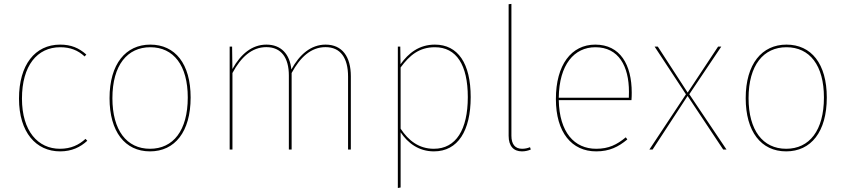

<svg xmlns="http://www.w3.org/2000/svg" viewBox="-20 -753 4260 967"><path d="M282.9 -528.3C156 -528.3 75.7 -426 75.7 -256.4C75.7 -86.4 161.6 9.4 282.6 9.4C341.9 9.4 384.9 -12.1 419.6 -44L410.7 -53.6C377.7 -23.4 337.7 -3.7 281.7 -3.7C171.6 -3.7 90.6 -92.3 90.6 -256.4C90.6 -422.4 167.4 -515.1 283.3 -515.1C334.3 -515.1 372.6 -499.6 406.3 -468.7L414.7 -478.3C377.1 -512.1 337.1 -528.3 282.9 -528.3Z M737 -528.3C613.4 -528.3 531.7 -431 531.7 -258.4C531.7 -91 608.8 9.4 735.4 9.4C860.6 9.4 940.1 -89 940.1 -262C940.1 -432 862 -528.3 737 -528.3ZM737 -515.1C854.1 -515.1 925.7 -423.7 925.7 -262C925.7 -95.6 852.3 -3.7 735.4 -3.7C617.6 -3.7 546.1 -97.6 546.1 -258.4C546.1 -425.3 621.7 -515.1 737 -515.1Z M1619.9 -528.3C1546.6 -528.3 1489.2 -479.5 1447.4 -403.1C1439.5 -480.5 1396 -528.3 1321.7 -528.3C1249.2 -528.3 1192.2 -480.5 1150.5 -405.3L1149 -518.3H1136.7V0H1150.7V-385.3C1193.1 -464.4 1248.1 -515.6 1321.3 -515.6C1397.6 -515.6 1434.8 -461 1434.8 -372.8V0H1448.8V-385.3C1491.3 -464.4 1546.3 -515.6 1619.4 -515.6C1695.3 -515.6 1733 -461 1733 -367.1V0H1747V-368.8C1747 -467.1 1704 -528.3 1619.8 -528.3Z M2170.3 -528.3C2091.3 -528.3 2037.7 -486.1 1997.2 -429.4L1996 -518.3H1983.7V193.9L1997.7 191.3V-86.9C2033.6 -32.7 2088.8 9.4 2165.4 9.4C2286.4 9.4 2350.6 -94.6 2350.6 -264C2350.6 -433.1 2286.9 -528.3 2170.3 -528.3ZM2165 -3.7C2090.6 -3.7 2037.3 -44.6 1997.7 -105V-413.2C2042.8 -474.5 2091.4 -515.1 2170.3 -515.1C2278.7 -515.1 2336.1 -426 2336.1 -264C2336.1 -100.4 2276.8 -3.7 2165 -3.7Z M2608.9 9.4C2625.1 9.4 2640.9 5.6 2653.3 0.1L2649.4 -11.7C2637.4 -6.7 2623.8 -3.7 2609.3 -3.7C2573.3 -3.7 2555.7 -27.9 2555.7 -69.1V-733.4L2541.7 -731.7V-68.7C2541.7 -17.3 2566.7 9.4 2608.8 9.4Z M3161.7 -285.9C3161.7 -427 3103.9 -528.3 2977.9 -528.3C2857.4 -528.3 2779.7 -426 2779.7 -254.3C2779.7 -86.3 2859.3 9.4 2982.6 9.4C3049.6 9.4 3094.1 -13 3139.6 -50.8L3131.7 -61.4C3086.7 -24.3 3045.9 -3.7 2982.6 -3.7C2872.9 -3.7 2797.2 -86.2 2794.2 -248.6H3160.3C3161.3 -260.4 3161.7 -271.4 3161.7 -285.8ZM3147.1 -260.8H2794.2C2796.1 -428 2872.2 -515.1 2978.7 -515.1C3096 -515.1 3147.7 -419.4 3147.7 -290.6C3147.7 -277.1 3147.7 -270.8 3147.1 -260.8Z M3451.7 -278.4 3612.7 -518.3H3596.6L3443.4 -286.7L3293 -518.3H3276.9L3434.7 -278L3250.7 0H3266.9L3443 -269.7L3622.3 0H3638.9Z M3941 -528.3C3817.4 -528.3 3735.7 -431 3735.7 -258.4C3735.7 -91 3812.8 9.4 3939.4 9.4C4064.6 9.4 4144.1 -89 4144.1 -262C4144.1 -432 4066 -528.3 3941 -528.3ZM3941 -515.1C4058.1 -515.1 4129.7 -423.7 4129.7 -262C4129.7 -95.6 4056.3 -3.7 3939.4 -3.7C3821.6 -3.7 3750.1 -97.6 3750.1 -258.4C3750.1 -425.3 3825.7 -515.1 3941 -515.1Z"/></svg>

Font: Fira Sans Hair
Style: Regular
Weight: 100
Designer: bBox Type GmbH & Carrois Corporate GbR & Edenspiekermann AG
Foundry: bBox Type GmbH & Carrois Corporate GbR & Edenspiekermann AG
Version: Version 4.300;PS 004.300;hotconv 1.0.88;makeotf.lib2.5.64775